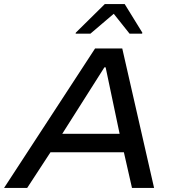

<svg xmlns="http://www.w3.org/2000/svg" viewBox="-44 -927 863 947"><path d="M-24 0 425 -688H559L716 0H607L567 -176H205L90 0ZM263 -267H546L477 -595H471ZM329 -761 330 -766 473 -907H571L658 -766L657 -761H595L517 -859L402 -761Z"/></svg>

Font: Saira Expanded Medium
Style: Italic
Weight: 500
Width: 7
Italic angle: -12°
Designer: Hector Gatti with collaboration of the Omnibus-Type team
Foundry: Omnibus-Type
Version: Version 1.101